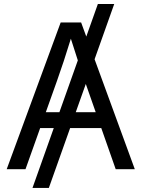

<svg xmlns="http://www.w3.org/2000/svg" viewBox="-20 -839 702 952"><path d="M546.4 -819.3 222.2 92.8H141.1L465.3 -819.3ZM13.2 0 280.8 -727.5H382.3L648.4 0H553.7L400.4 -437Q385.7 -479.5 366.9 -536.4Q348.1 -593.3 319.3 -684.6H343.3Q314.9 -592.8 296.1 -535.9Q277.3 -479 262.2 -437L106.4 0ZM150.4 -204.1V-282.7H510.7V-204.1Z"/></svg>

Font: Inter 28pt
Style: Regular
Weight: 400
Designer: Rasmus Andersson
Foundry: rsms
Version: Version 4.001;git-66647c0bb